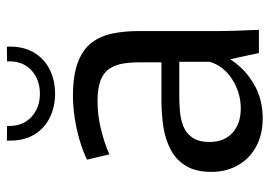

<svg xmlns="http://www.w3.org/2000/svg" viewBox="-131 -628 770 548"><g transform="rotate(-90 254.0 -354.0)"><path d="M190.2 10.8Q143.6 10.8 109.3 -8.1Q74.9 -26.9 56.2 -60.1Q37.4 -93.2 37.4 -135.6Q37.4 -180.7 54.9 -208.9Q72.3 -237.1 101.5 -252.2Q130.7 -267.3 166.8 -272.8Q202.9 -278.2 239.9 -278.2H350.1V-341.5Q350.1 -365.9 346.7 -387.3Q343.3 -408.6 332.7 -425.5Q322.1 -442.4 299.8 -451.5Q277.6 -460.6 239.8 -460.6Q198.9 -460.6 159.4 -450.9Q119.8 -441.2 87.4 -426.9L72.3 -490.8Q98.7 -503.3 129.4 -512.2Q160.1 -521.1 192.3 -525.9Q224.5 -530.8 253.8 -530.8Q313.7 -530.8 350.7 -516.5Q387.6 -502.3 406.7 -476.6Q425.7 -451 432.5 -417.1Q439.3 -383.3 439.3 -344.4V-128.2Q439.3 -98.6 440.4 -63.4Q441.5 -28.1 442.9 0H376.7L359.3 -80.1H357.5Q331.6 -39.9 288.5 -14.6Q245.4 10.8 190.2 10.8ZM218.2 -51.8Q263.3 -51.8 301.8 -76.4Q340.2 -101 351.7 -141.1V-227.3H251.7Q231.9 -227.3 209.4 -225.3Q186.9 -223.3 167.1 -215.5Q147.3 -207.6 135.1 -189.7Q122.8 -171.8 122.8 -140.7Q122.8 -99.3 148.9 -75.5Q175 -51.8 218.2 -51.8ZM260.3 -581.8Q222.7 -581.8 191.3 -597.4Q159.9 -613 142.4 -643.9Q124.8 -674.9 126.8 -719.4L168.5 -718.8Q166.9 -675 193.5 -650Q220.2 -625.1 260.3 -625.1Q301.5 -625.1 328.1 -650Q354.8 -675 352.8 -718.8L394.8 -719.4Q396.8 -674.9 379 -643.9Q361.2 -613 330.1 -597.4Q299 -581.8 260.3 -581.8Z"/></g></svg>

Font: Murecho Thin
Style: Regular
Weight: 100
Designer: Neil Summerour
Foundry: Positype
Version: Version 1.010